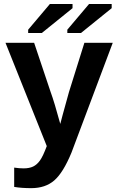

<svg xmlns="http://www.w3.org/2000/svg" viewBox="-20 -745 596 972"><path d="M138.2 207.5Q88.9 207.5 51.8 201.2V103.5Q77.6 107.4 99.1 107.4Q128.4 107.4 147.7 98.1Q167 88.9 182.4 67.4Q197.8 45.9 216.8 -5.4L7.8 -528.3H152.8L235.8 -280.8Q255.4 -227.5 285.2 -117.7L297.4 -164.1L329.1 -278.8L407.2 -528.3H550.8L341.8 27.8Q299.8 129.4 254.6 168.5Q209.5 207.5 138.2 207.5ZM191.9 -578.1H122.6V-594.7L232.4 -724.6H347.2V-703.6ZM390.1 -578.1H320.8V-594.7L430.7 -724.6H545.4V-703.6Z"/></svg>

Font: Arial
Style: Bold
Weight: 700
Designer: Steve Matteson
Foundry: Ascender Corporation
Version: Version 2.00.3